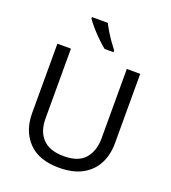

<svg xmlns="http://www.w3.org/2000/svg" viewBox="-167 -1066 1064 1198"><g transform="rotate(20 365.5 -467.0)"><path d="M640 -252Q640 -178 610 -118.5Q580 -59 518.5 -24.5Q457 10 362 10Q229 10 159.5 -62.5Q90 -135 90 -254V-714H180V-251Q180 -164 226.5 -116Q273 -68 367 -68Q464 -68 507.5 -119.5Q551 -171 551 -252V-714H640ZM341 -944Q352 -922 368.5 -894.5Q385 -867 403.5 -841Q422 -815 437 -796V-784H378Q355 -802 326 -830.5Q297 -859 272.5 -887.5Q248 -916 236 -934V-944Z"/></g></svg>

Font: Noto Sans
Style: Regular
Weight: 400
Designer: Monotype Design Team
Foundry: Monotype Imaging Inc.
Version: Version 2.007